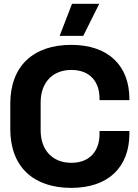

<svg xmlns="http://www.w3.org/2000/svg" viewBox="-20 -944 706 980"><path d="M343.5 15C533.5 15 640.5 -91 640.5 -262.5V-275.5H488V-259C488 -177 441 -113 344.5 -113C247.5 -113 187.5 -178 187.5 -278.5V-421.5C187.5 -522 247.5 -587 344.5 -587C441 -587 488 -524.5 488 -441.5V-433H640.5V-438C640.5 -609 533.5 -715 343.5 -715C150.5 -715 32.5 -607.5 32.5 -414.5V-285.5C32.5 -92.5 150.5 15 343.5 15ZM347.5 -924.5 284.5 -761H405L486.5 -924.5Z"/></svg>

Font: MCL Standard Bold
Style: Regular
Weight: 700
Designer: Květoslav Bartoš
Foundry: Florian Karsten
Version: Version 1.001;Glyphs 3.2.3 (3260)